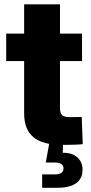

<svg xmlns="http://www.w3.org/2000/svg" viewBox="-20 -681 430 905"><path d="M366.7 -522.5V-393.1H9.3V-522.5ZM93.8 -660.6H262.7V-171.9Q262.7 -147.9 272.7 -138.4Q282.7 -128.9 309.6 -128.9Q321.3 -128.9 339.4 -129.2Q357.4 -129.4 365.2 -129.9L370.1 -1.5Q353.5 0.5 326.7 1.2Q299.8 2 272.5 2Q181.2 2 137.5 -34.4Q93.8 -70.8 93.8 -146.5ZM178.7 204.1V141.1H237.8Q258.8 141.1 269 134Q279.3 127 279.3 112.8Q279.3 99.1 269 92Q258.8 85 237.8 85H195.8L214.8 -20.5H276.9V0L275.9 39.1Q320.3 38.6 344.7 60.8Q369.1 83 369.1 118.7Q369.1 161.1 338.9 182.6Q308.6 204.1 251 204.1Z"/></svg>

Font: Inter 28pt ExtraBold
Style: Regular
Weight: 800
Designer: Rasmus Andersson
Foundry: rsms
Version: Version 4.001;git-66647c0bb